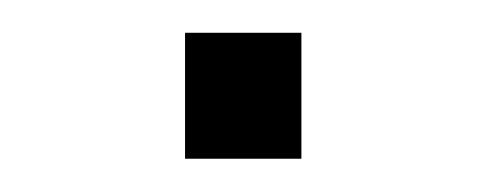

<svg xmlns="http://www.w3.org/2000/svg" viewBox="-20 -323 294 116"><path d="M162.1 -227.1H91.8V-303.2H162.1Z"/></svg>

Font: Sora ExtraLight
Style: Regular
Weight: 200
Designer: Jonathan Barnbrook, Julián Moncada
Foundry: Barnbrook Fonts
Version: Version 2.000